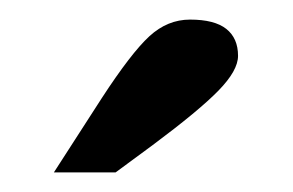

<svg xmlns="http://www.w3.org/2000/svg" viewBox="-20 -815 299 196"><path d="M35 -639 84 -715Q114 -761 132.5 -778Q151 -795 174 -795Q199 -795 211 -785.5Q223 -776 223 -758Q223 -743 203 -722.5Q183 -702 136 -667L98 -639Z"/></svg>

Font: Domine Medium
Style: Regular
Weight: 500
Designer: Pablo Impallari, Rodrigo Fuenzalida, Brenda Gallo
Foundry: Pablo Impallari, Rodrigo Fuenzalida, Brenda Gallo
Version: Version 2.000